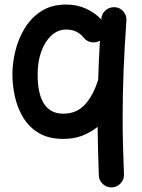

<svg xmlns="http://www.w3.org/2000/svg" viewBox="-20 -564 627 847"><path d="M486.8 -532.2Q509.8 -530.8 524.4 -513.4Q539.1 -496.1 537.6 -473.1Q529.8 -364.7 525.4 -257.6Q521 -150.4 521 -42.5Q521 19.5 522.7 81.1Q524.4 142.6 526.9 205.1Q527.8 227.5 512.2 244.6Q496.6 261.7 473.6 262.7Q451.2 263.7 434.1 248.3Q417 232.9 416 210Q414.1 156.2 412.6 102.5Q411.1 48.8 410.6 -4.4Q381.3 19.5 343.8 34.2Q306.2 48.8 259.3 48.8Q195.8 48.8 152.3 23.4Q108.9 -2 83.3 -43.9Q57.6 -85.9 46.1 -136.2Q34.7 -186.5 34.7 -236.3Q34.7 -284.7 47.6 -338.4Q60.5 -392.1 88.6 -438.7Q116.7 -485.4 161.9 -514.6Q207 -543.9 272 -543.9Q320.3 -543.9 360.1 -525.6Q399.9 -507.3 426.8 -478Q427.2 -479.5 427.2 -481.4Q428.7 -504.4 446.3 -519Q463.9 -533.7 486.8 -532.2ZM146 -236.3Q146 -62.5 259.3 -62.5Q317.9 -62.5 354.7 -102.8Q391.6 -143.1 413.1 -212.4Q415.5 -297.4 420.9 -384.3Q403.3 -374.5 382.8 -377.9Q362.3 -381.3 349.6 -397.5Q337.4 -413.1 318.6 -423.3Q299.8 -433.6 272 -433.6Q235.4 -433.6 207 -407.7Q178.7 -381.8 162.4 -337.4Q146 -293 146 -236.3Z"/></svg>

Font: Mikhak-DS2-FD SemiBold
Style: Regular
Weight: 600
Designer: Amin Abedi
Version: Version 3.2